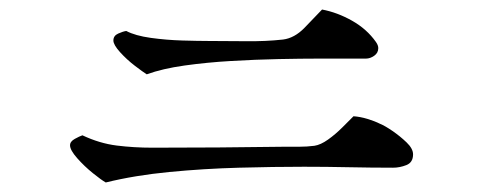

<svg xmlns="http://www.w3.org/2000/svg" viewBox="-20 -581 1040 403"><path d="M847 -257Q847 -240 833 -234.5Q819 -229 805 -229Q759 -229 712 -230Q665 -231 618 -231Q555 -231 481.5 -229Q408 -227 335.5 -220Q263 -213 202 -198Q193 -203 175 -217.5Q157 -232 142 -249Q127 -266 127 -276Q127 -284 137 -289.5Q147 -295 153 -297Q189 -280 225 -275.5Q261 -271 300 -271Q369 -271 438 -271.5Q507 -272 576 -273Q592 -273 608 -273Q624 -273 640 -275Q653 -277 668.5 -288Q684 -299 698.5 -313.5Q713 -328 722 -337Q736 -336 751 -331.5Q766 -327 778 -321Q788 -317 804 -306Q820 -295 833.5 -282Q847 -269 847 -257ZM774 -480Q774 -470 765.5 -464Q757 -458 748 -458H649Q613 -458 564.5 -457Q516 -456 465 -453Q414 -450 367.5 -443.5Q321 -437 288 -425Q280 -430 263 -443Q246 -456 232 -471.5Q218 -487 218 -496Q218 -506 228 -510.5Q238 -515 245 -516Q264 -506 296.5 -501.5Q329 -497 362.5 -496Q396 -495 417 -495Q454 -495 496 -494.5Q538 -494 574 -498Q598 -501 619 -522.5Q640 -544 656 -561Q688 -555 719 -537.5Q750 -520 769 -493Q774 -486 774 -480Z"/></svg>

Font: Kaisei HarunoUmi
Style: Bold
Weight: 700
Designer: Font-Kai, 金井和夫
Foundry: KAZUO KANAI
Version: Version 5.003